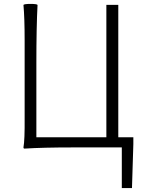

<svg xmlns="http://www.w3.org/2000/svg" viewBox="-20 -754 737 982"><path d="M603 208V0H354Q199 0 106 6Q100 6 100 0Q107 -38 106 -151Q106 -172 106 -182V-364V-547Q106 -662 100 -729Q105 -734 136 -734Q168 -734 172 -729Q166 -617 166 -429V-52H524V-729H585V-52H662V-17L655 208Z"/></svg>

Font: GenSekiGothic TW L
Style: Regular
Weight: 300
Version: Version 1.501;PS 1;hotconv 16.6.51;makeotf.lib2.5.65220